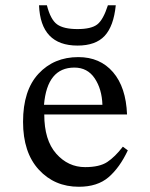

<svg xmlns="http://www.w3.org/2000/svg" viewBox="-20 -703 573 733"><path d="M449 -143 468 -129Q437 -63 394.5 -26.5Q352 10 281 10Q188 10 128 -55.5Q68 -121 68 -238Q68 -358 127 -421.5Q186 -485 279 -485Q362 -485 411.5 -427.5Q461 -370 465 -266H149Q149 -168 194.5 -116.5Q240 -65 305 -65Q360 -65 389.5 -84.5Q419 -104 449 -143ZM148 -303H371Q369 -363 341.5 -404Q314 -445 264 -445Q160 -445 148 -303ZM392 -683H422Q414 -603 379.5 -566Q345 -529 276 -529Q135 -529 129 -683H159Q173 -628 198 -610Q223 -592 276 -592Q328 -592 351 -609.5Q374 -627 392 -683Z"/></svg>

Font: myMathFont
Style: Regular
Weight: 400
Designer: Ross Mills, John Hudson & Paul Hanslow, Tiro Typeworks Ltd; with prior portions MicroPress Inc., and Coen Hoffman. Math 
Foundry: Tiro Typeworks Ltd
Version: Version 2.13 b171